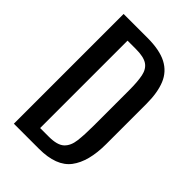

<svg xmlns="http://www.w3.org/2000/svg" viewBox="-237 -906 1002 1002"><g transform="rotate(45 263.5 -405.0)"><path d="M63 0V-810H239Q329 -810 381.5 -782.5Q434 -755 456.5 -700Q479 -645 479 -563V-265Q479 -136 427.5 -68Q376 0 248 0ZM176 -81H240Q302 -81 328 -105Q354 -129 359.5 -175Q365 -221 365 -286V-549Q365 -612 357 -651Q349 -690 322 -708Q295 -726 237 -726H176Z"/></g></svg>

Font: Oswald
Style: Regular
Weight: 400
Designer: Vernon Adams
Foundry: Vernon Adams
Version: Version 4.103; ttfautohint (v1.8.3)